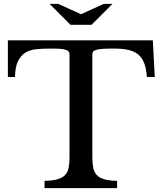

<svg xmlns="http://www.w3.org/2000/svg" viewBox="-20 -980 843 1000"><path d="M786 -579H745Q742 -622 731 -651Q720 -680 699.5 -696.5Q679 -713 648 -720Q617 -727 574 -727Q536 -727 514 -725.5Q492 -724 480 -720Q468 -716 464.5 -710.5Q461 -705 461 -696V-161Q461 -129 465.5 -106.5Q470 -84 483.5 -69Q497 -54 522.5 -46.5Q548 -39 590 -38V0H212V-38Q254 -39 280 -46.5Q306 -54 319.5 -69Q333 -84 337.5 -106.5Q342 -129 342 -161V-696Q342 -705 338.5 -710.5Q335 -716 324.5 -720Q314 -724 294.5 -725.5Q275 -727 244 -727Q205 -727 171.5 -724Q138 -721 113.5 -706.5Q89 -692 74 -662Q59 -632 58 -579H21V-770H776ZM347 -851 238 -960H283L402 -906L521 -960H566L457 -851Z"/></svg>

Font: SVN-Libre Baskerville
Style: Regular
Weight: 400
Designer: Pablo Impallari, Rodrigo Fuenzalida
Foundry: Pablo Impallari, Rodrigo Fuenzalida
Version: Version 1.000; ttfautohint (v1.8.4)